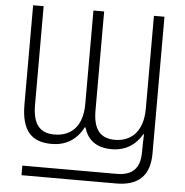

<svg xmlns="http://www.w3.org/2000/svg" viewBox="-59 -771 980 1018"><g transform="rotate(5 430.5 -262.5)"><path d="M93 189H597C717 189 775 130 775 14V-714H719V-220C719 -96 654 -41 570 -41C493 -41 454 -85 454 -187V-714H397V-216C397 -94 333 -41 248 -41C172 -41 132 -84 132 -189V-714H76V-186C76 -47 130 10 237 10C307 10 367 -20 405 -93H409C429 -26 476 10 557 10C628 10 682 -23 718 -84H721C720 -51 719 -20 719 11C719 100 677 138 594 138H93Z"/></g></svg>

Font: Noto Sans Display SemiCondensed Light
Style: Regular
Weight: 300
Width: 4
Designer: Monotype Design Team
Foundry: Monotype Imaging Inc.
Version: Version 1.900